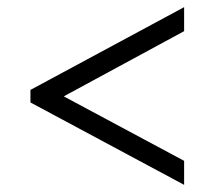

<svg xmlns="http://www.w3.org/2000/svg" viewBox="-20 -626 599 536"><path d="M494 -110 65 -340V-375L494 -606V-539L158 -357L494 -177Z"/></svg>

Font: Noto Serif Thai
Style: Regular
Weight: 400
Designer: Monotype Design Team
Foundry: Monotype Imaging Inc.
Version: Version 2.001